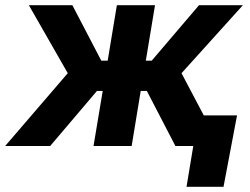

<svg xmlns="http://www.w3.org/2000/svg" viewBox="-47 -559 957 735"><path d="M-27.3 0 212.4 -278.8 63.5 -539.1H230L340.8 -326.7H365.2L400.4 -539.1H546.4L511.2 -326.7H533.7L714.8 -539.1H882.8L647.9 -278.8L794.9 0H624.5L515.1 -210.9H491.7L457 0H311L346.2 -210.9H324.2L145 0ZM667 156.2 692.9 0H650.9L670.4 -117.2H860.4L808.6 156.2Z"/></svg>

Font: Inter 18pt
Style: Bold Italic
Weight: 700
Italic angle: -9.3988°
Designer: Rasmus Andersson
Foundry: rsms
Version: Version 4.001;git-66647c0bb